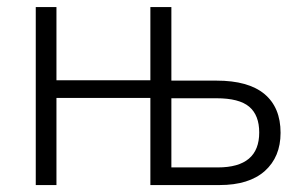

<svg xmlns="http://www.w3.org/2000/svg" viewBox="-20 -533 874 553"><path d="M473.6 -50.8H607.4Q726.6 -50.8 726.6 -151.4Q726.6 -201.2 697.8 -225.6Q668.9 -250 603.5 -250H473.6ZM83 0V-512.7H142.6V-301.8H413.1V-512.7H473.6V-300.8H603.5Q695.3 -300.8 741.7 -262.2Q788.1 -223.6 788.1 -150.4Q788.1 -81.1 742.7 -40.5Q697.3 0 612.3 0H413.1V-251H142.6V0Z"/></svg>

Font: Gothic A1 Light
Style: Regular
Weight: 300
Version: Version 2.50